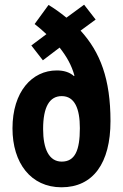

<svg xmlns="http://www.w3.org/2000/svg" viewBox="-20 -785 521 815"><path d="M186 -764 127 -683C145 -669 159 -657 177 -640L113 -592L162 -529L233 -583C263 -545 284 -508 296 -464L294 -462C275 -479 250 -486 221 -486C116 -486 33 -396 33 -240C33 -93 111 10 241 10C375 10 449 -92 449 -271C449 -449 406 -563 322 -655L386 -702L337 -765L262 -710C235 -732 208 -751 186 -764ZM242 -377C297 -377 319 -324 319 -241C319 -146 298 -99 242 -99C188 -99 163 -153 163 -237C163 -331 190 -377 242 -377Z"/></svg>

Font: Noto Sans Tamil ExtraCondensed
Style: Bold
Weight: 700
Width: 2
Designer: Jelle Bosma - Monotype Design Team
Foundry: Monotype Imaging Inc.
Version: Version 2.004